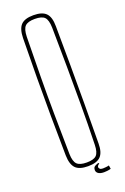

<svg xmlns="http://www.w3.org/2000/svg" viewBox="-165 -856 629 968"><g transform="rotate(-20 150.0 -372.0)"><path d="M151 5Q104 5 84 -16Q64 -37 63 -85Q61 -198 60.5 -299Q60 -400 60.5 -501Q61 -602 63 -714Q64 -763 84 -784Q104 -805 151 -805Q198 -805 218.5 -784Q239 -763 239 -714Q240 -602 240.5 -501Q241 -400 240.5 -299Q240 -198 239 -85Q239 -37 218.5 -16Q198 5 151 5ZM151 -15Q189 -15 203.5 -30Q218 -45 219 -85Q222 -200 222 -301.5Q222 -403 221.5 -503.5Q221 -604 219 -714Q218 -755 203.5 -770Q189 -785 151 -785Q114 -785 99 -770Q84 -755 83 -714Q81 -604 80 -503.5Q79 -403 80 -301.5Q81 -200 83 -85Q84 -45 99 -30Q114 -15 151 -15ZM176 29Q177 19 187 14Q197 9 204 7L208 11Q206 12 201 16.5Q196 21 196 27Q196 31 200.5 36Q205 41 217 41Q221 41 232.5 40Q244 39 250 37L253 56Q243 59 232.5 60Q222 61 216 61Q194 61 183.5 52Q173 43 176 29Z"/></g></svg>

Font: Big Shoulders Display Thin
Style: Regular
Weight: 100
Designer: Patric King
Foundry: XO Type Co
Version: Version 1.000; ttfautohint (v1.8.2)